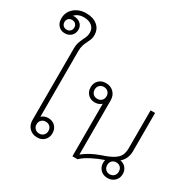

<svg xmlns="http://www.w3.org/2000/svg" viewBox="-258 -1174 1424 1403"><g transform="rotate(30 453.5 -473.0)"><path d="M306 -72Q306 -36 283 -13Q260 10 223 10Q182 10 156.5 -16Q131 -42 131 -83V-689Q131 -717 137.5 -736.5Q144 -756 156 -781Q166 -800 170.5 -814.5Q175 -829 175 -846Q175 -881 149.5 -901.5Q124 -922 81 -922Q35 -922 5 -891Q8 -892 13 -892Q48 -892 70 -873Q92 -854 92 -823Q92 -791 71 -770.5Q50 -750 17 -750Q-16 -750 -37 -772.5Q-58 -795 -58 -831Q-58 -887 -17.5 -921.5Q23 -956 83 -956Q141 -956 177 -926.5Q213 -897 213 -845Q213 -827 208.5 -813.5Q204 -800 194 -780Q182 -757 175.5 -736Q169 -715 169 -684V-133Q179 -143 194 -148.5Q209 -154 225 -154Q261 -154 283.5 -131Q306 -108 306 -72ZM-25 -821Q-25 -803 -13.5 -791.5Q-2 -780 17 -780Q35 -780 46.5 -791.5Q58 -803 58 -821Q58 -839 46.5 -850.5Q35 -862 17 -862Q-2 -862 -13.5 -850.5Q-25 -839 -25 -821ZM272 -72Q272 -94 258 -108Q244 -122 222 -122Q200 -122 186 -108Q172 -94 172 -72Q172 -50 186 -36Q200 -22 222 -22Q244 -22 258 -36Q272 -50 272 -72Z M900 -72Q900 -36 876.5 -13Q853 10 816 10Q780 10 757 -13Q734 -36 734 -72Q734 -84 737 -96Q685 -78 635.5 -52.5Q586 -27 560 0H516V-443Q506 -433 491 -427.5Q476 -422 460 -422Q424 -422 401.5 -445Q379 -468 379 -504Q379 -540 402 -563Q425 -586 462 -586Q503 -586 528.5 -560Q554 -534 554 -493V-36Q609 -82 695 -112Q759 -133 790.5 -154Q822 -175 832.5 -199Q843 -223 843 -259V-576H881V-254Q881 -189 835 -149Q866 -144 883 -122Q900 -100 900 -72ZM513 -504Q513 -526 499 -540Q485 -554 463 -554Q441 -554 427 -540Q413 -526 413 -504Q413 -482 427 -468Q441 -454 463 -454Q485 -454 499 -468Q513 -482 513 -504ZM866 -72Q866 -94 852.5 -108Q839 -122 817 -122Q795 -122 781.5 -108Q768 -94 768 -72Q768 -50 781.5 -36Q795 -22 817 -22Q839 -22 852.5 -36Q866 -50 866 -72Z"/></g></svg>

Font: Sarabun Thin
Style: Regular
Weight: 250
Designer: Suppakit Chalermlarp | Katatrad Co.,Ltd.
Foundry: Cadson Demak Co.,Ltd.
Version: Version 1.000; ttfautohint (v1.6)